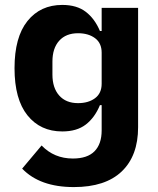

<svg xmlns="http://www.w3.org/2000/svg" viewBox="-20 -548 640 780"><path d="M541 -31Q541 85 474.5 148.5Q408 212 280 212Q142 212 70 137L149 43Q200 96 276 96Q335 96 364 66.5Q393 37 393 -18V-121H386Q365 -70 328.5 -42Q292 -14 233 -14Q144 -14 91.5 -79.5Q39 -145 39 -271Q39 -397 91.5 -462.5Q144 -528 233 -528Q292 -528 328.5 -500Q365 -472 386 -422H393V-516H541ZM393 -208V-334Q393 -373 366 -393Q339 -413 297 -413Q248 -413 220.5 -382.5Q193 -352 193 -298V-245Q193 -191 220.5 -160Q248 -129 297 -129Q339 -129 366 -149Q393 -169 393 -208Z"/></svg>

Font: iA Writer Duo V
Style: Regular
Weight: 400
Designer: Mike Abbink, Paul van der Laan, Pieter van Rosmalen, Oliver Reichenstein
Foundry: Information Architects Inc.
Version: Version 2.000